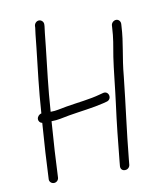

<svg xmlns="http://www.w3.org/2000/svg" viewBox="-78 -740 646 793"><g transform="rotate(-10 245.0 -343.0)"><path d="M432.8 -606 432.4 -599C429.9 -550.9 424.1 -526.7 416 -477C408.8 -430.5 400 -338.7 393 -287C381.8 -203 374.8 -133.9 366.6 -50L364.5 -28C363.1 -2.2 399.1 -2.1 403.4 -26L405.5 -48C416.8 -165.7 431.7 -269.7 444.4 -389C451.9 -474.6 467.4 -521.9 471.4 -599L471.8 -606C472.3 -616.6 464.4 -626 453.8 -626C443.2 -626 433.3 -616.6 432.8 -606ZM119.5 -659 119.2 -652C119 -648 117.8 -639.3 115.8 -626L109.9 -570C99.6 -476.3 89.7 -403.2 82.7 -299C73.9 -297.8 65.1 -288.7 64.6 -279C64.1 -269.2 70.9 -261.3 79.6 -260C75.2 -200.7 72.4 -160 71.2 -138L65.4 -26C64.8 -15.4 73.8 -7 84.4 -7C95 -7 103.8 -15.4 104.4 -26L110.2 -138C111.4 -159.3 114.1 -200 118.6 -260C146.7 -260 164 -265.7 194.2 -271C242.7 -279.3 297 -285 341.5 -296L356.7 -300C382.3 -306.3 373.7 -344.2 348.7 -338L333.5 -334C290.8 -322 237.8 -317.1 190.2 -309C159.8 -304 147.3 -299 121.7 -299C128.6 -401.9 138.8 -476 148.8 -568L154.7 -624C156.8 -638 157.9 -647.3 158.2 -652L158.5 -659C159.1 -669.6 150.1 -679 139.6 -679C129 -679 120.1 -669.6 119.5 -659Z"/></g></svg>

Font: Just Breathe
Style: Obl1
Weight: 400
Foundry: Cannot Into Space Fonts
Version: Version 0.72